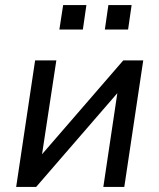

<svg xmlns="http://www.w3.org/2000/svg" viewBox="-20 -740 631 760"><path d="M44 0 119 -501H203L143 -107H127L468 -501H547L472 0H389L448 -395H465L123 0ZM395 -623 409 -720H501L487 -623ZM215 -623 230 -720H322L308 -623Z"/></svg>

Font: Nunitoga
Style: Medium Italic
Weight: 500
Italic angle: -9°
Designer: Vernon Adams
Foundry: Vernon Adams
Version: Version 1.0